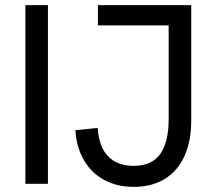

<svg xmlns="http://www.w3.org/2000/svg" viewBox="-20 -717 838 749"><path d="M79 -697H167V0H79ZM274 -209 361 -218Q366 -143.5 402.2 -106.8Q438.5 -70 502 -70Q572 -70 605 -116.2Q638 -162.5 638 -252V-618H362V-697H726V-247Q726 -166 699.5 -107.8Q673 -49.5 622.5 -18.8Q572 12 502 12Q437.5 12 387.5 -14.5Q337.5 -41 308 -91Q278.5 -141 274 -209Z"/></svg>

Font: HK Grotesk
Style: Regular
Weight: 400
Designer: Alfredo Marco Pradil
Foundry: Hanken Design Co.
Version: Version 3.001